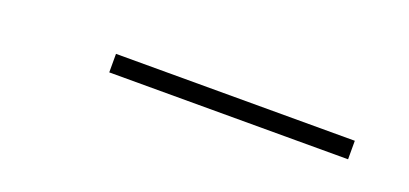

<svg xmlns="http://www.w3.org/2000/svg" viewBox="-16 -810 486 228"><g transform="rotate(20 227.0 -695.5)"><path d="M110.8 -683.6V-707H412.6V-683.6Z"/></g></svg>

Font: Imbue
Style: Regular
Weight: 400
Designer: Tyler Finck
Foundry: Etcetera Type Company
Version: Version 0.910